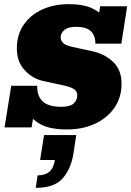

<svg xmlns="http://www.w3.org/2000/svg" viewBox="-20 -613 632 924"><path d="M303 10Q222 10 177 -14Q132 -38 106 -81L142 -61L132 0H2L34 -200H159Q158 -151 185.5 -125Q213 -99 275 -99Q318 -99 335 -115.5Q352 -132 352 -153Q352 -173 337 -183.5Q322 -194 290 -201L189 -223Q137 -234 99 -275Q61 -316 61 -380Q61 -445 93.5 -493Q126 -541 182.5 -567Q239 -593 310 -593Q381 -593 423.5 -573Q466 -553 491 -518H452L462 -583H592L564 -403H439Q439 -443 416.5 -463.5Q394 -484 347 -484Q307 -484 289.5 -468.5Q272 -453 272 -433Q272 -419 283 -407Q294 -395 325 -388L426 -366Q485 -353 525 -314.5Q565 -276 565 -210Q565 -143 530 -93.5Q495 -44 436 -17Q377 10 303 10ZM152 291 161 231Q197 231 217.5 213.5Q238 196 244 157H173L192 37H347L333 128Q321 201 281 246Q241 291 152 291Z"/></svg>

Font: Rokkitt SemiBold Black
Style: Italic
Weight: 900
Italic angle: -9°
Version: Version 3.103